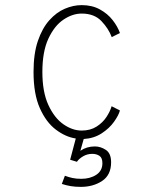

<svg xmlns="http://www.w3.org/2000/svg" viewBox="-20 -532 590 750"><path d="M296 198Q273.5 198 256 195Q238.5 192 221.5 186.5L233.5 154.5Q248 160 262.8 163.2Q277.5 166.5 297.5 166.5Q332 166.5 356 150.8Q380 135 380 105.5Q380 84.5 368.5 76.8Q357 69 340.5 69Q320.5 69 304.2 78.8Q288 88.5 280.5 100L254 92L276 9Q236 3 198 -25.8Q160 -54.5 135.5 -109.8Q111 -165 111 -251Q111 -322.5 128 -372.2Q145 -422 172.8 -453Q200.5 -484 233.5 -498Q266.5 -512 299 -512Q340 -512 370.2 -495.2Q400.5 -478.5 420 -453.5Q439.5 -428.5 448.5 -403L416.5 -387Q404 -420.5 376 -449.8Q348 -479 299 -479Q263 -479 227.8 -455.2Q192.5 -431.5 169 -381Q145.5 -330.5 145.5 -251Q145.5 -172.5 169 -121.8Q192.5 -71 227.8 -46.5Q263 -22 299 -22Q333 -22 357.2 -37.5Q381.5 -53 396 -75.2Q410.5 -97.5 416 -117L448.5 -100.5Q443.5 -81.5 425.2 -56Q407 -30.5 377 -11Q347 8.5 307 11L294 57Q318.5 40 350.5 40Q373 40 393.5 53.5Q414 67 414 102Q414 151.5 379 174.8Q344 198 296 198Z"/></svg>

Font: Trispace SemiCondensed Thin
Style: Regular
Weight: 100
Width: 4
Designer: Tyler Finck
Foundry: Etcetera Type Company
Version: Version 1.210; ttfautohint (v1.8.3)